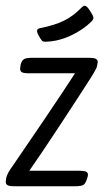

<svg xmlns="http://www.w3.org/2000/svg" viewBox="-20 -648 370 668"><path d="M320 -432 318 -420Q316 -410 307.5 -396.5Q299 -383 297 -379Q262 -324 191 -216Q120 -108 82 -54H254Q272 -54 279 -51Q286 -48 286 -40Q286 -35 283 -27Q278 -10 270.5 -5Q263 0 241 0H31Q13 0 6.5 -3.5Q0 -7 0 -16Q0 -19 2 -31Q7 -48 25 -72Q67 -133 136 -235Q205 -337 241 -393H81Q63 -393 56.5 -396.5Q50 -400 50 -409Q50 -412 52 -424Q56 -438 64 -442.5Q72 -447 94 -447H289Q306 -447 313 -443.5Q320 -440 320 -432ZM275 -628Q282 -628 292 -612Q305 -593 305 -586Q305 -580 298 -573Q270 -545 228 -525Q186 -505 143 -503Q130 -502 126 -506.5Q122 -511 114 -525Q109 -534 109 -541Q109 -548 119 -550Q170 -560 202.5 -576Q235 -592 263 -621Q270 -628 275 -628Z"/></svg>

Font: Farsan
Style: Regular
Weight: 400
Version: Version 1.001g;PS 1.001;hotconv 1.0.86;makeotf.lib2.5.63406 